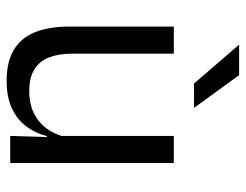

<svg xmlns="http://www.w3.org/2000/svg" viewBox="-100 -622 734 573"><g transform="rotate(90 266.5 -336.0)"><path d="M140.7 -488.2V-184.5Q140.7 -145.8 151.4 -117Q162.1 -88.3 186.6 -72.6Q211.2 -56.8 252.5 -56.8Q291.5 -56.8 319.6 -71.3Q347.7 -85.7 365.4 -110.7Q383.1 -135.6 389.6 -166.8L404.1 -109.3H386.5Q378.8 -76.7 358.8 -49.2Q338.8 -21.8 305.1 -5.6Q271.4 10.7 222.1 10.7Q164.4 10.7 128.6 -11.2Q92.8 -33 76.3 -74.7Q59.8 -116.3 59.8 -175.7V-488.2ZM467 -488.2V0H386.1L389.7 -117.2L386.1 -121.9V-488.2ZM204.7 -683.1 301.7 -549.7V-548.4H230L114.8 -681.7V-683.1Z"/></g></svg>

Font: Anek Gurmukhi Medium
Style: Regular
Weight: 500
Designer: Sarang Kulkarni (Gurmukhi), Yesha Goshar (Latin)
Foundry: Ek Type
Version: Version 1.003